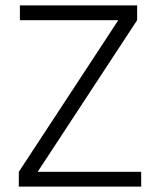

<svg xmlns="http://www.w3.org/2000/svg" viewBox="-20 -694 595 714"><path d="M505 0H50V-55L420 -619H54V-674H490V-619L120 -55H505Z"/></svg>

Font: Hind Madurai Light
Style: Regular
Weight: 300
Designer: Jyotish Sonowal
Foundry: Indian Type Foundry
Version: Version 1.001;PS 1.0;hotconv 1.0.86;makeotf.lib2.5.63406; tt